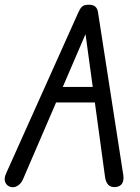

<svg xmlns="http://www.w3.org/2000/svg" viewBox="-46 -792 593 813"><path d="M-3 -1Q-18 -6 -24 -21Q-30 -36 -20 -58L286 -740Q293 -756 301.5 -764Q310 -772 330 -772Q349 -772 358 -763.5Q367 -755 369 -740L322 -661L51 -32Q43 -14 28 -5Q13 4 -3 -1ZM161 -358 189 -424H382L393 -358ZM445 0Q423 2 412.5 -9.5Q402 -21 399 -41L314 -663L369 -740L476 -51Q479 -30 472 -16.5Q465 -3 445 0Z"/></svg>

Font: Edu NSW ACT Foundation Medium
Style: Regular
Weight: 500
Version: Version 1.003